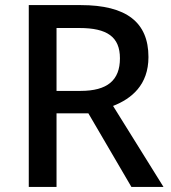

<svg xmlns="http://www.w3.org/2000/svg" viewBox="-20 -734 672 754"><path d="M297 -714H93V0H202V-289H327L496 0H622L424 -318C496 -346 563 -400 563 -510C563 -646 477 -714 297 -714ZM292 -624C401 -624 451 -589 451 -505C451 -419 402 -377 296 -377H202V-624Z"/></svg>

Font: Noto Sans Georgian Medium
Style: Regular
Weight: 500
Designer: Monotype Design Team, Akaki Razmadze
Foundry: Google LLC
Version: Version 2.005